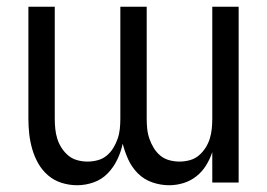

<svg xmlns="http://www.w3.org/2000/svg" viewBox="-20 -540 790 568"><path d="M208 8Q185 8 162.5 1Q140 -6 122.5 -21Q105 -36 93.5 -56Q82 -76 75.5 -98.5Q69 -121 66.5 -143.5Q64 -166 64 -189V-520H142V-189Q142 -174 143.5 -159Q145 -144 149.5 -129.5Q154 -115 162.5 -102Q171 -89 182.5 -79.5Q194 -70 209 -66Q224 -62 239 -62Q254 -62 269 -66Q284 -70 295.5 -79.5Q307 -89 315 -102Q323 -115 328 -129.5Q333 -144 334.5 -159Q336 -174 336 -189V-520H414V-189Q414 -174 415.5 -159Q417 -144 422 -129.5Q427 -115 435 -102Q443 -89 454.5 -79.5Q466 -70 481 -66Q496 -62 511 -62Q526 -62 541 -66Q556 -70 567.5 -79.5Q579 -89 587.5 -102Q596 -115 600.5 -129.5Q605 -144 606.5 -159Q608 -174 608 -189V-520H686V0H608V-90Q601 -69 589.5 -50.5Q578 -32 561 -18.5Q544 -5 523 1.5Q502 8 480 8Q455 8 430.5 -0.5Q406 -9 388 -27Q370 -45 359.5 -68Q349 -91 343 -115Q338 -91 327 -68Q316 -45 298.5 -27Q281 -9 257 -0.5Q233 8 208 8Z"/></svg>

Font: Huly
Style: Regular
Weight: 400
Designer: Belleve Invis
Foundry: Belleve Invis
Version: Version 33.2.5; ttfautohint (v1.8.4)